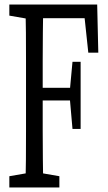

<svg xmlns="http://www.w3.org/2000/svg" viewBox="-20 -823 472 843"><path d="M21 0V-49.3L122.6 -66.9H139.2L240.7 -49.3V0ZM91.8 0Q93.3 -61 93.8 -122.1Q94.2 -183.1 94.2 -246.1Q94.2 -309.1 94.2 -371.6V-430.7Q94.2 -493.2 94.2 -555.4Q94.2 -617.7 93.8 -680.2Q93.3 -742.7 91.8 -803.2H169.9Q168.9 -743.2 168.2 -681.2Q167.5 -619.1 167.5 -556.6Q167.5 -494.1 167.5 -430.7V-385.7Q167.5 -317.4 167.5 -252Q167.5 -186.5 168.2 -124Q168.9 -61.5 169.9 0ZM130.9 -381.8V-437.5H311V-381.8ZM298.3 -256.8 286.6 -390.1V-425.8L298.3 -551.8H334V-256.8ZM21 -754.4V-803.2H130.9V-736.8H122.6ZM367.7 -591.8 347.7 -779.8 374 -743.2H130.9V-803.2H406.7L411.6 -591.8Z"/></svg>

Font: Scarab Serif
Style: Regular
Weight: 400
Designer: John Roberts
Foundry: Scarab
Version: 1.0